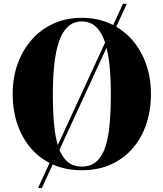

<svg xmlns="http://www.w3.org/2000/svg" viewBox="-20 -850 826 970"><path d="M172 100 601 -830.5H620.5L191.5 100ZM393.5 10Q312 10 247.2 -18.8Q182.5 -47.5 137.2 -99.8Q92 -152 68 -222.2Q44 -292.5 44 -375Q44 -457.5 69.2 -527.8Q94.5 -598 140.8 -650.2Q187 -702.5 251.2 -731.2Q315.5 -760 393.5 -760Q471.5 -760 535.5 -731.2Q599.5 -702.5 646 -650.2Q692.5 -598 717.5 -527.8Q742.5 -457.5 742.5 -375Q742.5 -292.5 718.8 -222.2Q695 -152 649.5 -99.8Q604 -47.5 539.5 -18.8Q475 10 393.5 10ZM393.5 -8.5Q439.5 -8.5 468.2 -34.8Q497 -61 512.8 -109.8Q528.5 -158.5 534.2 -225.8Q540 -293 540 -375Q540 -457 532.8 -524.2Q525.5 -591.5 509 -640.2Q492.5 -689 464.2 -715.2Q436 -741.5 393.5 -741.5Q351.5 -741.5 323 -715.2Q294.5 -689 278 -640.2Q261.5 -591.5 254.2 -524.2Q247 -457 247 -375Q247 -293 252.8 -225.8Q258.5 -158.5 274.2 -109.8Q290 -61 318.8 -34.8Q347.5 -8.5 393.5 -8.5Z"/></svg>

Font: Bodoni Moda 11pt ExtraBold
Style: Regular
Weight: 800
Designer: Owen Earl
Foundry: indestructible type
Version: Version 2.004